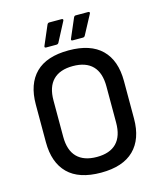

<svg xmlns="http://www.w3.org/2000/svg" viewBox="-124 -927 863 1027"><g transform="rotate(-15 307.5 -413.0)"><path d="M308 11Q186 11 125 -49.5Q64 -110 64 -223V-431Q64 -545 125 -605.5Q186 -666 308 -666Q429 -666 490.5 -605.5Q552 -545 552 -431V-223Q552 -110 490.5 -49.5Q429 11 308 11ZM308 -76Q380 -76 417 -114Q454 -152 454 -227V-428Q454 -503 417 -541Q380 -579 308 -579Q236 -579 198.5 -541Q161 -503 161 -428V-227Q161 -152 198.5 -114Q236 -76 308 -76ZM344 -712Q332 -712 337 -723L382 -828Q386 -837 393 -837H463Q468 -837 470 -833.5Q472 -830 468 -824L412 -719Q408 -712 400 -712ZM197 -712Q185 -712 190 -723L235 -828Q239 -837 247 -837H316Q321 -837 323 -833.5Q325 -830 321 -824L266 -719Q262 -712 253 -712Z"/></g></svg>

Font: Sofia Sans Semi Condensed SemiBold
Style: Regular
Weight: 600
Designer: Botio Nikoltchev, Ani Petrova
Foundry: lettersoup
Version: Version 4.100